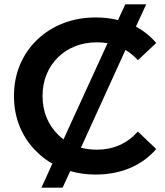

<svg xmlns="http://www.w3.org/2000/svg" viewBox="-20 -790 758 880"><path d="M170 70 220 -40Q182 -61 151 -92Q100 -140 72 -206Q44 -272 44 -350Q44 -428 72 -494Q100 -560 151 -608.5Q202 -657 270 -683.5Q338 -710 419 -710Q473 -710 521 -698L554 -770H650L603 -668Q657 -639 696 -593L612 -514Q586 -543 555 -561L351 -113Q385 -104 425 -104Q480 -104 527 -124.5Q574 -145 612 -187L696 -107Q647 -50 576 -20Q505 10 418 10Q356 10 302 -6L267 70ZM271 -151 473 -592Q450 -596 425 -596Q370 -596 324.5 -578Q279 -560 245.5 -527Q212 -494 193.5 -449Q175 -404 175 -350Q175 -296 193.5 -251Q212 -206 246 -173Q258 -161 271 -151Z"/></svg>

Font: Montserrat Thin SemiBold
Style: Regular
Weight: 600
Version: Version 9.000